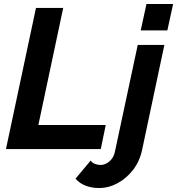

<svg xmlns="http://www.w3.org/2000/svg" viewBox="-20 -750 891 966"><path d="M161 -710H298L173 -121H512L487 0H10ZM717 -730H851L822 -597H688ZM478 196Q442 196 411.5 184.5Q381 173 360 149L436 58Q444 69 457.5 74.5Q471 80 486 80Q510 80 531 61.5Q552 43 558 14L673 -524H807L695 4Q683 61 650 104Q617 147 572 171.5Q527 196 478 196Z"/></svg>

Font: Raleway
Style: Bold Italic
Weight: 700
Italic angle: -12°
Designer: Matt McInerney, Pablo Impallari, Rodrigo Fuenzalida
Foundry: Matt McInerney, Pablo Impallari, Rodrigo Fuenzalida
Version: Version 4.101;RELEASE